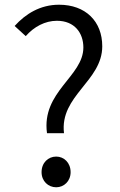

<svg xmlns="http://www.w3.org/2000/svg" viewBox="-20 -780 507 813"><path d="M179 -216H251C232 -375 413 -436 413 -584C413 -690 342 -760 230 -760C150 -760 88 -721 42 -670L89 -627C124 -667 171 -692 221 -692C296 -692 333 -640 333 -579C333 -456 155 -392 179 -216ZM218 13C251 13 279 -13 279 -51C279 -91 251 -117 218 -117C184 -117 156 -91 156 -51C156 -13 184 13 218 13Z"/></svg>

Font: Source Han Sans JP Normal
Style: Regular
Weight: 350
Designer: Ryoko NISHIZUKA 西塚涼子 (kana, bopomofo & ideographs); Paul D. Hunt (Latin, Greek & Cyrillic); Sandoll Communications 산돌커뮤니
Foundry: Adobe
Version: Version 2.002;hotconv 1.0.116;makeotfexe 2.5.65601